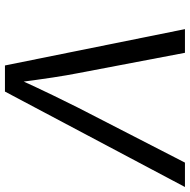

<svg xmlns="http://www.w3.org/2000/svg" viewBox="-16 -752 768 776"><g transform="rotate(90 368.0 -364.0)"><path d="M244.6 0 97.7 -727.5H193.4L275.9 -294.4Q284.2 -252.4 293.2 -193.4Q302.2 -134.3 314 -43.9H294.9Q335.4 -132.8 365.2 -194.1Q395 -255.4 414.6 -294.4L637.2 -727.5H735.8L350.1 0Z"/></g></svg>

Font: Inter 18pt
Style: Italic
Weight: 400
Italic angle: -9.3988°
Designer: Rasmus Andersson
Foundry: rsms
Version: Version 4.001;git-66647c0bb